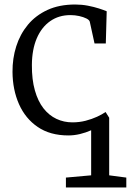

<svg xmlns="http://www.w3.org/2000/svg" viewBox="-20 -590 580 852"><path d="M272.5 242V198L384.5 188V-12Q361 -1.5 335 4.8Q309 11 283.5 11Q202.5 11 147.5 -26.5Q92.5 -64 64.2 -128Q36 -192 35.5 -271Q35 -330.5 52 -384.2Q69 -438 103.5 -479.8Q138 -521.5 190.5 -545.8Q243 -570 313.5 -570Q342.5 -570 369.8 -564.8Q397 -559.5 418.8 -552.5Q440.5 -545.5 453.5 -540L449.5 -397H399.5L378.5 -493Q377 -501 363.8 -507.8Q350.5 -514.5 331.5 -518.8Q312.5 -523 292.5 -523Q241 -523 202.8 -496.2Q164.5 -469.5 143.2 -420Q122 -370.5 121.5 -302Q121 -237 134.8 -188.8Q148.5 -140.5 173 -109.2Q197.5 -78 230.5 -62.5Q263.5 -47 301.5 -47Q332 -47 360 -54.2Q388 -61.5 410.8 -72Q433.5 -82.5 448.5 -93L464.5 -67.5V188L540.5 198V242Z"/></svg>

Font: Merriweather Light
Style: Regular
Weight: 300
Designer: Eben Sorkin
Foundry: Eben Sorkin
Version: Version 2.100